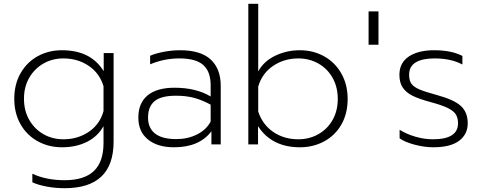

<svg xmlns="http://www.w3.org/2000/svg" viewBox="-20 -759 2533 1009"><path d="M150 199V154Q223 188 320 188Q423 188 473.5 139.5Q524 91 524 -7V-96Q493 -41 436 -13Q379 15 306 15Q236 15 178.5 -16.5Q121 -48 88 -106Q55 -164 55 -240Q55 -316 88 -374Q121 -432 178 -463.5Q235 -495 305 -495Q381 -495 435.5 -468Q490 -441 525 -385V-480H577V-15Q577 230 320 230Q271 230 225.5 221.5Q180 213 150 199ZM524 -175V-306Q503 -375 445.5 -413.5Q388 -452 313 -452Q256 -452 209 -425.5Q162 -399 134 -351Q106 -303 106 -240Q106 -177 134 -128.5Q162 -80 209 -53.5Q256 -27 313 -27Q389 -27 447 -66.5Q505 -106 524 -175Z M707 -141Q707 -218 756 -258Q805 -298 897 -298Q1010 -298 1087 -252V-311Q1087 -383 1048 -417.5Q1009 -452 923 -452Q843 -452 769 -421V-466Q799 -479 842 -487Q885 -495 926 -495Q1035 -495 1087.5 -446Q1140 -397 1140 -308V0H1091V-69Q1028 15 894 15Q808 15 757.5 -26Q707 -67 707 -141ZM1087 -120V-209Q1043 -233 1001 -244.5Q959 -256 905 -256Q827 -256 792.5 -227.5Q758 -199 758 -141Q758 -86 795 -57Q832 -28 907 -28Q967 -28 1015.5 -52.5Q1064 -77 1087 -120Z M1336 -96V0H1285V-739H1337V-384Q1367 -438 1427 -466.5Q1487 -495 1556 -495Q1626 -495 1683.5 -463Q1741 -431 1774 -372.5Q1807 -314 1807 -239Q1807 -162 1774 -104.5Q1741 -47 1683.5 -16Q1626 15 1556 15Q1408 15 1336 -96ZM1755 -239Q1755 -302 1727.5 -350.5Q1700 -399 1652.5 -425.5Q1605 -452 1548 -452Q1473 -452 1415 -412.5Q1357 -373 1337 -304V-173Q1359 -105 1415.5 -66Q1472 -27 1548 -27Q1605 -27 1652.5 -53.5Q1700 -80 1727.5 -128Q1755 -176 1755 -239Z M1917 -699H1969V-524H1917Z M2080 -32V-77Q2117 -54 2163.5 -40.5Q2210 -27 2255 -27Q2387 -27 2387 -111Q2387 -140 2375 -158.5Q2363 -177 2332 -192Q2301 -207 2241 -223Q2182 -239 2148.5 -255.5Q2115 -272 2097 -298Q2079 -324 2079 -366Q2079 -429 2128.5 -462Q2178 -495 2261 -495Q2353 -495 2410 -465V-420Q2351 -452 2263 -452Q2199 -452 2164.5 -431Q2130 -410 2130 -366Q2130 -336 2142 -319Q2154 -302 2184.5 -289Q2215 -276 2278 -259Q2366 -235 2402 -202Q2438 -169 2438 -111Q2438 -53 2392.5 -19Q2347 15 2256 15Q2211 15 2159.5 1.5Q2108 -12 2080 -32Z"/></svg>

Font: Prompt ExtraLight
Style: Regular
Weight: 275
Designer: Katatrad Team
Foundry: CadsonDemak
Version: Version 1.000